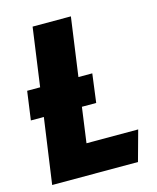

<svg xmlns="http://www.w3.org/2000/svg" viewBox="-106 -769 690 843"><g transform="rotate(-15 239.0 -347.0)"><path d="M454 -138 416 0H26L68 -298H9L27 -428H86L123 -694H297L260 -428H323L306 -298H241L219 -138Z"/></g></svg>

Font: Fira Sans Condensed ExtraBold
Style: Italic
Weight: 800
Width: 3
Italic angle: -8°
Designer: bBox Type GmbH & Carrois Corporate GbR & Edenspiekermann AG
Foundry: bBox Type GmbH & Carrois Corporate GbR & Edenspiekermann AG
Version: Version 4.301